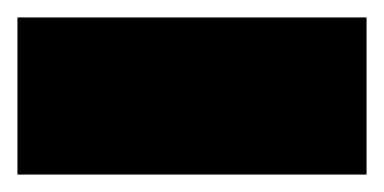

<svg xmlns="http://www.w3.org/2000/svg" viewBox="-20 -200 440 220"><path d="M0 0H400V-180H0ZM0 0Q0 0 0 0Q0 0 0 0Q0 0 0 0Q0 0 0 0Q0 0 0 0Q0 0 0 0H400Q400 0 400 0Q400 0 400 0Q400 0 400 0Q400 0 400 0Q400 0 400 0Q400 0 400 0ZM0 -180Q0 -180 0 -180Q0 -180 0 -180Q0 -180 0 -180Q0 -180 0 -180Q0 -180 0 -180Q0 -180 0 -180H400Q400 -180 400 -180Q400 -180 400 -180Q400 -180 400 -180Q400 -180 400 -180Q400 -180 400 -180Q400 -180 400 -180Z"/></svg>

Font: Wavefont
Style: Regular
Weight: 400
Monospace: yes
Version: Version 3.003